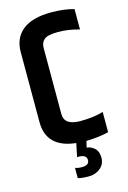

<svg xmlns="http://www.w3.org/2000/svg" viewBox="-131 -752 667 1001"><g transform="rotate(-15 202.5 -251.5)"><path d="M161 181V125Q173 131 198 131Q237 131 237 103Q237 75 197 74H186L201 2Q44 -15 44 -153V-531Q44 -606 95.5 -648Q147 -690 251 -690Q319 -690 373 -675V-565Q313 -582 258.5 -582Q204 -582 184.5 -566.5Q165 -551 165 -521V-164Q165 -103 252 -103Q325 -103 376 -119V-10Q329 3 255 5L247 39Q270 41 289 58Q308 75 308 109.5Q308 144 282 165.5Q256 187 220.5 187Q185 187 161 181Z"/></g></svg>

Font: Khand SemiBold
Style: Regular
Weight: 600
Designer: Devanagari: Sanchit Sawaria, Jyotish Sonowal; Latin: Satya Rajpurohit
Foundry: Indian Type Foundry
Version: Version 1.101;PS 1.0;hotconv 1.0.78;makeotf.lib2.5.61930; tt